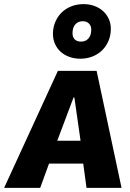

<svg xmlns="http://www.w3.org/2000/svg" viewBox="-71 -912 629 932"><path d="M333 -118H167L124 0H-51L210 -568H398L519 0H349ZM207 -229H320L290 -439H286ZM323 -710Q345 -710 358.5 -725.5Q372 -741 372 -768Q372 -787 360.5 -798Q349 -809 331 -809Q308 -809 294.5 -793.5Q281 -778 281 -751Q281 -731 292 -720.5Q303 -710 323 -710ZM319 -627Q289 -627 264 -636.5Q239 -646 222 -662Q205 -678 195.5 -700Q186 -722 186 -748Q186 -778 197 -804.5Q208 -831 227.5 -850.5Q247 -870 274.5 -881Q302 -892 335 -892Q363 -892 387.5 -883Q412 -874 429.5 -858Q447 -842 457 -820Q467 -798 467 -772Q467 -741 456 -714.5Q445 -688 425.5 -668.5Q406 -649 378.5 -638Q351 -627 319 -627Z"/></svg>

Font: Qjlgwqiwhsfqbnnlvksmvfsycuq
Style: Regular
Weight: 700
Italic angle: -8°
Designer: Carrois Corporate & Edenspiekermann
Foundry: Carrois Corporate GbR & Edenspiekermann AG
Version: Version 2.001